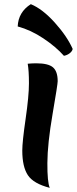

<svg xmlns="http://www.w3.org/2000/svg" viewBox="-20 -887 369 922"><path d="M219 15Q141 -5 114 -45.5Q87 -86 87 -164Q87 -206 103 -316Q119 -426 119 -487Q119 -548 113 -581Q135 -583 154 -583Q212 -583 234.5 -563.5Q257 -544 257 -497Q257 -482 232.5 -339.5Q208 -197 207.5 -104.5Q207 -12 219 15ZM329 -652Q327 -641 315 -631.5Q303 -622 287 -619Q249 -662 188.5 -702.5Q128 -743 65 -760Q68 -829 128 -867Q184 -844 243 -778.5Q302 -713 329 -652Z"/></svg>

Font: MeriendaOneRegular
Style: Regular
Weight: 400
Designer: Eduardo Rodriguez Tunni
Foundry: Eduardo Rodriguez Tunni
Version: Version 1.001